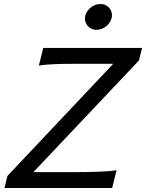

<svg xmlns="http://www.w3.org/2000/svg" viewBox="-20 -938 729 958"><path d="M673.3 -636.2 146.5 -79.1H346.7Q418.5 -79.1 474.6 -81.3Q530.8 -83.5 561.5 -88.4L539.6 0H2.4L17.1 -60.1L544.9 -619.6H369.1Q333 -619.6 303.7 -619.4Q274.4 -619.1 250.7 -617.9Q227.1 -616.7 208 -615Q189 -613.3 173.8 -610.4L195.8 -698.7H689ZM403.8 -845.2Q403.8 -859.9 410.4 -873Q417 -886.2 427.7 -896.2Q438.5 -906.2 452.6 -912.1Q466.8 -918 482.4 -918Q494.1 -918 504.4 -913.6Q514.6 -909.2 522.2 -901.6Q529.8 -894 534.2 -883.8Q538.6 -873.5 538.6 -862.3Q538.6 -847.7 532 -834.5Q525.4 -821.3 514.6 -811Q503.9 -800.8 489.5 -794.9Q475.1 -789.1 460 -789.1Q448.2 -789.1 438 -793.7Q427.7 -798.3 420.2 -805.9Q412.6 -813.5 408.2 -823.7Q403.8 -834 403.8 -845.2Z"/></svg>

Font: Andika New Basic
Style: Italic
Weight: 400
Italic angle: -14°
Designer: Victor Gaultney, Annie Olsen, Julie Remington, Don Collingsworth, Eric Hays
Foundry: SIL International
Version: Version 5.500